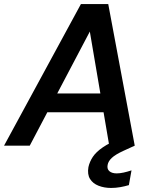

<svg xmlns="http://www.w3.org/2000/svg" viewBox="-40 -720 755 949"><path d="M-20 0 360 -700H495L626 0H500L404 -564L107 0ZM111 -165 159 -258H526L540 -165ZM509 209Q475 209 447 198Q419 187 405 164.5Q391 142 397 106Q403 79 419 55Q435 31 468.5 8Q502 -15 558 -37L609 -57L626 0L569 26Q530 44 512.5 60.5Q495 77 492 95Q488 115 500.5 126Q513 137 537 137Q552 137 570.5 133Q589 129 610 122L597 195Q577 201 554.5 205Q532 209 509 209Z"/></svg>

Font: DM Sans 20pt SemiBold
Style: Italic
Weight: 600
Italic angle: -10°
Version: Version 4.004;gftools[0.9.30]